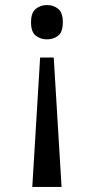

<svg xmlns="http://www.w3.org/2000/svg" viewBox="-20 -561 372 761"><path d="M193 -333 224 180H108L139 -333ZM166 -541Q192 -541 210.5 -526Q229 -511 229 -473Q229 -434 210.5 -419.5Q192 -405 166 -405Q141 -405 122 -419.5Q103 -434 103 -473Q103 -511 122 -526Q141 -541 166 -541Z"/></svg>

Font: Noto Serif Grantha
Style: Regular
Weight: 400
Designer: Monotype Design Team
Foundry: Monotype Imaging Inc.
Version: Version 2.004; ttfautohint (v1.8.4.7-5d5b)